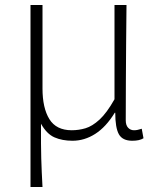

<svg xmlns="http://www.w3.org/2000/svg" viewBox="-20 -550 639 768"><path d="M102 198V-530H150V-196Q150 -118 177.5 -73.5Q205 -29 267 -29Q295 -29 322 -37Q349 -45 378 -71.5Q407 -98 438 -153V-530H486Q485 -452 484.5 -375Q484 -298 483.5 -221.5Q483 -145 483 -69Q483 -49 492.5 -39Q502 -29 516 -29Q524 -29 530.5 -30.5Q537 -32 547 -35L554 3Q546 8 535 10.5Q524 13 509 13Q470 13 455.5 -13Q441 -39 441 -99H439Q404 -42 361 -14.5Q318 13 270 13Q229 13 198 -0.5Q167 -14 144 -55Q144 -10 144 23Q144 56 145 83.5Q146 111 147 138Q148 165 150 198Z"/></svg>

Font: Noto Sans SC Thin ExtraLight
Style: Regular
Weight: 250
Version: Version 2.004-H2;hotconv 1.0.118;makeotfexe 2.5.65603